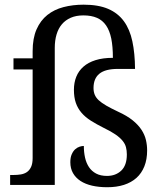

<svg xmlns="http://www.w3.org/2000/svg" viewBox="-20 -783 687 813"><path d="M433.1 -38.1Q469.7 -38.1 493.4 -60.5Q517.1 -83 517.1 -128.9Q517.1 -145.5 513.4 -159.7Q509.8 -173.8 499 -187Q488.3 -200.2 469.2 -213.4Q450.2 -226.6 419.9 -241.2Q388.7 -256.8 364.7 -272Q340.8 -287.1 325 -305.7Q309.1 -324.2 301 -347.7Q293 -371.1 293 -402.8Q293 -433.1 303 -458Q313 -482.9 333.3 -500.7Q353.5 -518.6 384.5 -528.3Q415.5 -538.1 458 -538.1Q458 -585.4 451.2 -619.4Q444.3 -653.3 429.2 -675.3Q414.1 -697.3 390.4 -707.5Q366.7 -717.8 333 -717.8Q302.7 -717.8 280 -708Q257.3 -698.2 242.2 -680.4Q227.1 -662.6 219.5 -637.2Q211.9 -611.8 211.9 -580.1V0H22.9V-42H36.1Q53.2 -42 68.1 -44.4Q83 -46.9 94 -54.4Q105 -62 111.6 -76.2Q118.2 -90.3 118.2 -113.8V-488.8H37.1V-536.1H118.2V-565.9Q118.2 -621.1 134.8 -658.7Q151.4 -696.3 180.4 -719.5Q209.5 -742.7 248.8 -752.9Q288.1 -763.2 334 -763.2Q396.5 -763.2 438 -745.4Q479.5 -727.5 504.6 -693.1Q529.8 -658.7 540.5 -607.9Q551.3 -557.1 551.8 -491.2H479Q425.8 -491.2 400.9 -470.9Q376 -450.7 376 -410.2Q376 -395 380.9 -382.6Q385.7 -370.1 397.9 -358.6Q410.2 -347.2 430.2 -335.7Q450.2 -324.2 480 -310.1Q517.6 -293 541.5 -273.7Q565.4 -254.4 579.1 -233.4Q592.8 -212.4 597.9 -190.4Q603 -168.5 603 -146Q603 -107.9 591.3 -78.6Q579.6 -49.3 557.9 -29.8Q536.1 -10.3 504.9 -0.2Q473.6 9.8 434.1 9.8Q398.9 9.8 370.1 3.2Q341.3 -3.4 320.8 -16.8Q300.3 -30.3 289.1 -50Q277.8 -69.8 277.8 -96.2Q277.8 -116.2 283.7 -129.6Q289.6 -143.1 298.3 -150.9Q307.1 -158.7 317.1 -161.9Q327.1 -165 335 -165Q335 -138.7 340.1 -115.7Q345.2 -92.8 356.7 -75.4Q368.2 -58.1 387 -48.1Q405.8 -38.1 433.1 -38.1Z"/></svg>

Font: Droid Serif
Style: Regular
Weight: 400
Designer: Monotype Design team
Foundry: Monotype Imaging Inc.
Version: Version 1.03